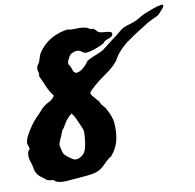

<svg xmlns="http://www.w3.org/2000/svg" viewBox="-86 -859 987 972"><g transform="rotate(-10 407.5 -373.0)"><path d="M400.4 -355.5Q411.1 -347.7 415 -336.4Q418.9 -325.2 428.7 -316.4Q436.5 -308.6 438.5 -304.7Q440.4 -300.8 445.3 -291Q453.1 -277.3 460 -258.3Q466.8 -239.3 467.8 -224.6Q471.7 -168.9 460.9 -130.4Q450.2 -91.8 421.9 -59.6Q410.2 -53.7 400.4 -44.4Q390.6 -35.2 380.4 -24.9Q370.1 -14.6 357.9 -5.9Q345.7 2.9 328.1 7.8Q308.6 12.7 287.1 14.6Q265.6 16.6 243.2 18.6Q213.9 20.5 184.1 23.4Q154.3 26.4 128.9 18.6Q124 16.6 120.6 12.7Q117.2 8.8 112.3 6.8Q109.4 4.9 104.5 5.9Q99.6 6.8 96.7 5.9Q91.8 3.9 89.4 2.9Q86.9 2 83 2Q68.4 -8.8 51.3 -22.5Q34.2 -36.1 27.3 -57.6Q25.4 -65.4 23.9 -74.7Q22.5 -84 19.5 -92.8Q16.6 -101.6 13.7 -111.8Q10.7 -122.1 10.3 -132.3Q9.8 -142.6 12.2 -151.9Q14.6 -161.1 23.4 -168.9Q21.5 -176.8 19.5 -184.1Q17.6 -191.4 14.6 -197.3Q16.6 -216.8 24.9 -233.4Q33.2 -250 42 -263.7Q53.7 -282.2 63.5 -294.9Q73.2 -307.6 89.8 -325.2Q101.6 -335.9 111.8 -348.1Q122.1 -360.4 132.8 -369.1Q149.4 -380.9 164.1 -388.2Q178.7 -395.5 190.4 -413.1Q179.7 -426.8 171.9 -440.4Q164.1 -454.1 158.2 -467.8Q152.3 -481.4 146.5 -495.6Q140.6 -509.8 133.8 -523.4Q137.7 -536.1 133.8 -545.9Q129.9 -555.7 131.8 -567.4Q132.8 -574.2 137.7 -580.6Q142.6 -586.9 146.5 -594.7Q151.4 -607.4 154.8 -620.1Q158.2 -632.8 167 -644.5Q183.6 -668 207.5 -687Q231.4 -706.1 260.7 -716.8Q271.5 -721.7 286.1 -725.1Q300.8 -728.5 310.5 -730.5Q317.4 -731.4 324.2 -729.5Q331.1 -727.5 338.9 -727.5Q351.6 -727.5 364.3 -728Q377 -728.5 388.7 -727.5Q400.4 -726.6 410.6 -723.6Q420.9 -720.7 428.7 -713.9Q431.6 -711.9 435.1 -712.9Q438.5 -713.9 444.3 -711.9Q454.1 -708 458 -701.7Q461.9 -695.3 470.7 -690.4Q476.6 -687.5 487.3 -686.5Q498 -685.5 508.8 -684.6Q519.5 -683.6 527.8 -680.7Q536.1 -677.7 536.1 -670.9Q536.1 -664.1 531.7 -659.7Q527.3 -655.3 520.5 -652.3Q513.7 -649.4 506.3 -647Q499 -644.5 495.1 -641.6Q490.2 -639.6 487.8 -635.7Q485.4 -631.8 480.5 -628.9Q474.6 -625 460.9 -619.1Q447.3 -613.3 432.6 -608.4Q418 -603.5 404.3 -600.6Q390.6 -597.7 383.8 -599.6Q373 -602.5 365.7 -609.4Q358.4 -616.2 344.7 -616.2Q333 -616.2 321.3 -610.8Q309.6 -605.5 303.7 -595.7Q298.8 -587.9 293.9 -577.6Q289.1 -567.4 290 -560.5Q290 -555.7 293.5 -551.8Q296.9 -547.9 299.8 -541Q304.7 -530.3 307.1 -521Q309.6 -511.7 322.3 -506.8Q338.9 -508.8 351.6 -518.1Q364.3 -527.3 374 -538.1Q378.9 -542 381.3 -546.9Q383.8 -551.8 387.7 -555.7Q393.6 -560.5 404.8 -565.9Q416 -571.3 429.2 -576.7Q442.4 -582 455.6 -587.4Q468.8 -592.8 476.6 -598.6Q504.9 -621.1 533.2 -642.1Q561.5 -663.1 586.9 -684.6Q600.6 -693.4 614.7 -697.8Q628.9 -702.1 644.5 -707Q664.1 -712.9 681.2 -723.6Q698.2 -734.4 715.8 -742.2Q735.4 -750 759.8 -759.3Q784.2 -768.6 806.6 -771.5Q814.5 -771.5 814.9 -768.1Q815.4 -764.6 813 -759.8Q810.5 -754.9 806.6 -750.5Q802.7 -746.1 802.7 -746.1Q794.9 -738.3 791.5 -733.9Q788.1 -729.5 783.2 -724.6Q769.5 -715.8 753.9 -709.5Q738.3 -703.1 723.6 -694.3Q698.2 -677.7 672.4 -662.1Q646.5 -646.5 621.1 -627.9Q602.5 -616.2 584.5 -599.6Q566.4 -583 552.7 -566.4Q541 -550.8 536.1 -540.5Q531.2 -530.3 519.5 -518.6Q496.1 -494.1 462.9 -471.7Q429.7 -449.2 402.3 -424.8Q396.5 -419.9 385.7 -409.2Q375 -398.4 375 -394.5Q374 -389.6 377.4 -384.3Q380.9 -378.9 385.7 -373.5Q390.6 -368.2 395 -363.3Q399.4 -358.4 400.4 -355.5ZM233.4 -279.3Q226.6 -271.5 222.2 -262.7Q217.8 -253.9 211.9 -245.1Q210 -241.2 206.5 -238.3Q203.1 -235.4 201.2 -230.5Q197.3 -222.7 194.3 -213.4Q191.4 -204.1 186.5 -195.3Q182.6 -185.5 179.2 -177.2Q175.8 -168.9 174.8 -163.1Q174.8 -158.2 176.3 -152.8Q177.7 -147.5 179.7 -139.6Q183.6 -117.2 191.9 -108.9Q200.2 -100.6 214.8 -89.8Q222.7 -85 229.5 -80.6Q236.3 -76.2 241.2 -76.2Q254.9 -74.2 270 -83.5Q285.2 -92.8 292 -105.5Q299.8 -120.1 303.7 -144Q307.6 -168 308.6 -188.5Q308.6 -195.3 309.1 -203.6Q309.6 -211.9 307.6 -216.8Q306.6 -221.7 303.7 -228Q300.8 -234.4 297.9 -241.2Q291 -257.8 282.2 -276.9Q273.4 -295.9 262.7 -308.6Q253.9 -301.8 247.1 -294.9Q240.2 -288.1 233.4 -279.3Z"/></g></svg>

Font: Trade Winds
Style: Regular
Weight: 400
Designer: Squid
Foundry: Font Diner, Inc DBA Sideshow
Version: Version 1.000